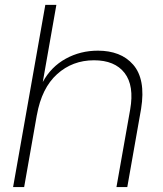

<svg xmlns="http://www.w3.org/2000/svg" viewBox="-20 -760 663 780"><path d="M33.2 0 164.1 -740.2H209L153.8 -426.8Q187.5 -488.8 247.1 -521.5Q306.6 -554.2 377.9 -554.2Q423.3 -554.2 459.5 -540.3Q495.6 -526.4 521 -497.3Q546.4 -468.3 554.7 -423.6Q563 -378.9 553.2 -317.9L497.1 0H453.1L508.8 -314.9Q525.9 -412.1 486.1 -463.6Q446.3 -515.1 361.8 -515.1Q274.4 -515.1 211.9 -458.7Q149.4 -402.3 129.9 -293V-293.9L78.1 0Z"/></svg>

Font: SVN-Poppins ExtraLight
Style: Italic
Weight: 200
Italic angle: -10°
Designer: Ninad Kale (Devanagari), Jonny Pinhorn (Latin)
Foundry: Indian Type Foundry
Version: Version 3.002 2017